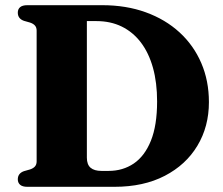

<svg xmlns="http://www.w3.org/2000/svg" viewBox="-20 -720 859 740"><path d="M48.6 -28.8Q48.6 -51.9 72.3 -60.3L95.9 -67Q108.6 -71.3 114.9 -78.7Q121.2 -86.1 121.2 -98V-602Q121.2 -613.9 114.9 -621.3Q108.6 -628.7 95.9 -633L72.3 -639.7Q48.6 -648.1 48.6 -671.2Q48.6 -684.8 57.6 -692.4Q66.6 -700 85.5 -700H373.8Q466.3 -700 541.9 -672.6Q617.5 -645.2 672 -595.2Q726.5 -545.2 755.8 -476.9Q785.2 -408.6 785.2 -326.3Q785.2 -232.2 740.9 -158.5Q696.7 -84.7 615.1 -42.4Q533.5 0 420.9 0H85.5Q66.6 0 57.6 -7.8Q48.6 -15.7 48.6 -28.8ZM398.6 -61.3Q453.4 -61.3 495.6 -89.8Q537.7 -118.4 561.6 -177.6Q585.5 -236.9 585.5 -328.9Q585.5 -401.3 569.6 -458.6Q553.6 -515.9 523.1 -556.2Q492.5 -596.4 449.3 -617.6Q406.1 -638.7 351.6 -638.7H314.8V-112.4Q314.8 -85.8 329.1 -73.5Q343.4 -61.3 370.9 -61.3Z"/></svg>

Font: Fraunces
Style: Regular
Weight: 900
Version: Version 1.000;[b76b70a41]